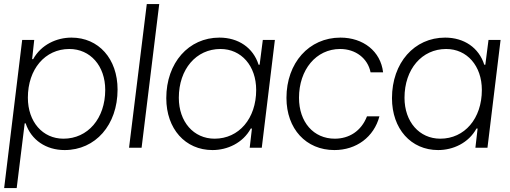

<svg xmlns="http://www.w3.org/2000/svg" viewBox="-20 -748 2580 972"><path d="M1 204.1H64.5L105 -123.5H109.9C137.7 -39.1 213.4 11.7 307.1 11.7C463.4 11.7 575.2 -115.7 575.2 -294.9C575.2 -450.2 479.5 -557.6 341.8 -557.6C266.6 -557.6 188.5 -522 147.9 -448.7H142.6L153.3 -545.9H92.3ZM121.1 -253.4C121.1 -397.9 208 -500 331.1 -500C437 -500 512.7 -414.6 512.7 -293C512.7 -147.9 424.3 -45.9 301.3 -45.9C195.8 -45.9 121.1 -131.3 121.1 -253.4Z M633.3 0H696.8L786.1 -727.5H723.1Z M1055.7 11.7C1130.9 11.7 1209.5 -23.9 1249.5 -97.2H1255.4L1244.1 0H1305.2L1371.6 -545.9H1310.5L1294.4 -420.4H1289.1C1261.7 -506.8 1186.5 -557.6 1090.8 -557.6C935.1 -557.6 821.8 -430.2 821.8 -251C821.8 -95.7 918 11.7 1055.7 11.7ZM885.3 -252.9C885.3 -397.9 973.1 -500 1096.2 -500C1201.7 -500 1276.9 -414.6 1276.9 -292.5C1276.9 -147.9 1189.5 -45.9 1066.4 -45.9C960.4 -45.9 885.3 -131.3 885.3 -252.9Z M1672.9 11.7C1784.2 11.7 1873 -54.2 1900.9 -159.2H1837.9C1808.6 -83.5 1746.6 -45.9 1674.8 -45.9C1567.4 -45.9 1493.7 -129.9 1493.7 -252.9C1493.7 -395 1580.1 -500 1702.1 -500C1779.8 -500 1841.8 -453.1 1856 -381.8H1919.4C1907.2 -488.8 1818.4 -557.6 1703.6 -557.6C1543.9 -557.6 1430.2 -429.2 1430.2 -252.4C1430.2 -95.7 1529.3 11.7 1672.9 11.7Z M2198.2 11.7C2273.4 11.7 2352.1 -23.9 2392.1 -97.2H2397.9L2386.7 0H2447.8L2514.2 -545.9H2453.1L2437 -420.4H2431.6C2404.3 -506.8 2329.1 -557.6 2233.4 -557.6C2077.6 -557.6 1964.4 -430.2 1964.4 -251C1964.4 -95.7 2060.5 11.7 2198.2 11.7ZM2027.8 -252.9C2027.8 -397.9 2115.7 -500 2238.8 -500C2344.2 -500 2419.4 -414.6 2419.4 -292.5C2419.4 -147.9 2332 -45.9 2209 -45.9C2103 -45.9 2027.8 -131.3 2027.8 -252.9Z"/></svg>

Font: Guggenheim Sans Display Light
Style: Italic
Weight: 300
Italic angle: -7°
Designer: Modified by Tom Baber under direction of Pentagram Design 2023
Foundry: rsms
Version: Version 1.001;Glyphs 3.1.2 (3151)